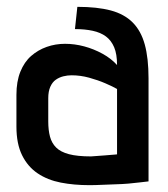

<svg xmlns="http://www.w3.org/2000/svg" viewBox="-20 -530 490 561"><path d="M322 -340Q305 -359 279.5 -373Q254 -387 226 -394.5Q198 -402 170 -402Q142 -402 116.5 -393Q91 -384 71 -366.5Q51 -349 39.5 -320.5Q28 -292 28 -253V-160Q28 -110 44.5 -76.5Q61 -43 90 -23.5Q119 -4 157.5 3.5Q196 11 241 11Q259 11 278.5 10Q298 9 317.5 8.5Q337 8 355 6.5Q373 5 388 3Q403 1 414 0V-301Q414 -360 403 -400Q392 -440 367.5 -464.5Q343 -489 303.5 -499.5Q264 -510 206 -510L199 -445Q228 -445 251 -440Q274 -435 289.5 -423.5Q305 -412 313.5 -392Q322 -372 322 -340ZM322 -270V-79Q322 -79 317.5 -78.5Q313 -78 305 -77.5Q297 -77 287 -76Q277 -75 266.5 -74.5Q256 -74 246 -73Q206 -73 181.5 -79.5Q157 -86 144 -99Q131 -112 126 -131Q121 -150 121 -175V-243Q121 -263 127 -276.5Q133 -290 143 -297Q153 -304 165 -307Q177 -310 189 -310Q215 -310 240.5 -303Q266 -296 288 -286.5Q310 -277 322 -270Z"/></svg>

Font: Advent Pro SemiBold
Style: Regular
Weight: 600
Designer: VivaRado, Andreas Kalpakidis
Foundry: VivaRado, Andreas Kalpakidis
Version: Version 3.000